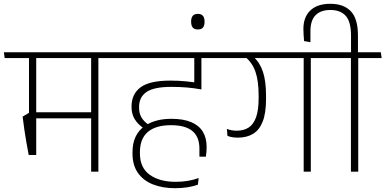

<svg xmlns="http://www.w3.org/2000/svg" viewBox="-38 -903 2027 1010"><path d="M479.5 -607.5H441.5V0H479.5ZM378.5 -597.5H603L599 -628H374.5ZM538.5 -597.5 534.5 -628H-17.5L-13.5 -597.5ZM458.5 -312.5H129.5V-280.5H458.5ZM152.5 -609H114.5V-272H152.5ZM113 -87.5H152.5V-309.5H114.5L81 -289.5Q86 -250 90.5 -218.5Q95 -187 100.5 -156Q106 -125 113 -87.5Z M922.5 -597.5H1123L1119 -628H919ZM1021 -608H984.5V-484H1021ZM1131.5 -597.5 1127.5 -628H570.5L574 -597.5ZM984 -609V-447L1021.5 -433V-609ZM717.5 -228.5 743.5 -247Q718 -264.5 705.8 -286Q693.5 -307.5 693.5 -336.5V-340Q693.5 -392 732.5 -419Q771.5 -446 863.5 -446Q906 -446 944.8 -442.8Q983.5 -439.5 1021.5 -432.5V-463.5Q982.5 -471 942 -475Q901.5 -479 858 -479Q748.5 -479 701.2 -443.5Q654 -408 654 -343V-339.5Q654 -304 670.2 -276.8Q686.5 -249.5 717.5 -228.5ZM1003 68.5 1007 33.5Q979.5 43.5 949.2 48.5Q919 53.5 886.5 53.5Q801.5 53.5 749.8 16.5Q698 -20.5 698 -96V-102Q698 -173.5 739.8 -209Q781.5 -244.5 861 -244.5Q936.5 -244.5 973.8 -214Q1011 -183.5 1011 -121V-79H1045Q1047 -92.5 1048 -104.8Q1049 -117 1049 -130Q1049 -177.5 1028.8 -210.5Q1008.5 -243.5 967.2 -260.8Q926 -278 863.5 -278Q822 -278 788 -269.2Q754 -260.5 729 -243.5L722.5 -239.5Q692 -218.5 675.5 -184.2Q659 -150 659 -102V-95.5Q659 -34 687.5 6.5Q716 47 766.5 67Q817 87 883 87Q918 87 948.2 82.2Q978.5 77.5 1003 68.5Z M1002.5 -748Q1021.5 -748 1029.8 -758.2Q1038 -768.5 1038 -787V-790.5Q1038 -809.5 1029.5 -819.8Q1021 -830 1002.5 -830Q984.5 -830 976 -819.8Q967.5 -809.5 967.5 -790.5V-787Q967.5 -768.5 976 -758.2Q984.5 -748 1002.5 -748Z M1597 -607.5H1559.5V0H1597ZM1496.5 -597.5H1720.5L1716.5 -628H1492ZM1114.5 -597.5H1676L1672 -628H1110.5ZM1295.5 -603.5H1252Q1289 -573.5 1305.8 -525.5Q1322.5 -477.5 1322.5 -400.5V-387Q1322.5 -322.5 1308.5 -284.8Q1294.5 -247 1268.8 -231.2Q1243 -215.5 1207 -215.5Q1193 -215.5 1180.2 -217.8Q1167.5 -220 1155.5 -225L1158.5 -188.5Q1170 -183.5 1183.8 -181.2Q1197.5 -179 1213.5 -179Q1260 -179 1293 -198.8Q1326 -218.5 1343.8 -263.2Q1361.5 -308 1361.5 -383V-398.5Q1361.5 -477.5 1344.8 -526.5Q1328 -575.5 1295.5 -603.5Z M1846.5 0V-607.5H1808V0ZM1969.5 -597.5 1965.5 -628H1685L1689 -597.5ZM1699.5 -883Q1631.5 -883 1594.8 -848.2Q1558 -813.5 1558 -751Q1558 -737 1559 -721.2Q1560 -705.5 1561.5 -687L1595 -681V-739.5Q1595 -795.5 1622 -823Q1649 -850.5 1700 -850.5Q1753 -850.5 1780.8 -819.5Q1808.5 -788.5 1808.5 -715V-622.5H1845V-716Q1845 -804.5 1807.5 -843.8Q1770 -883 1699.5 -883Z"/></svg>

Font: Anek Devanagari Medium ExtraLight
Style: Regular
Weight: 250
Version: Version 1.003